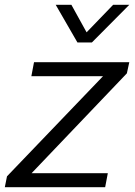

<svg xmlns="http://www.w3.org/2000/svg" viewBox="-25 -776 561 796"><path d="M511 -518 501 -472 106 -58H422L411 0H-5L4 -45L402 -460H105L116 -518ZM206 -756H271L334 -642L444 -756H511L356 -600H296Z"/></svg>

Font: Nacelle Light
Style: Italic
Weight: 300
Italic angle: -12°
Designer: Sora Sagano
Foundry: Sora Sagano
Version: Version 1.000;FEAKit 1.0